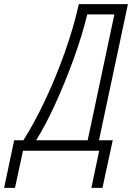

<svg xmlns="http://www.w3.org/2000/svg" viewBox="-104 -734 643 935"><path d="M72 -51Q119 -126 166.5 -230.5Q214 -335 255 -448Q296 -561 321 -664H453L323 -51ZM-84 181H-31L8 0H379L341 181H395L445 -51H378L519 -714H280Q254 -598 211 -477.5Q168 -357 116 -246.5Q64 -136 10 -51H-35Z"/></svg>

Font: Noto Sans Display SemiCondensed Light
Style: Italic
Weight: 300
Width: 4
Italic angle: -12°
Designer: Monotype Design Team
Foundry: Monotype Imaging Inc.
Version: Version 1.900